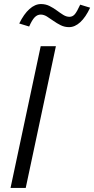

<svg xmlns="http://www.w3.org/2000/svg" viewBox="-20 -928 465 948"><path d="M32 0 181 -700H256L107 0ZM124 -797 75 -812Q98 -859 125.6 -883.5Q153.1 -908 182.3 -908Q205 -908 224.1 -898.6Q243.1 -889.1 260.1 -876.6Q277 -864 292.3 -854.5Q307.7 -845 323 -845Q338.3 -845 349.2 -857.5Q360 -870 376 -905L425 -890Q403 -843 376.4 -818.5Q349.8 -794 321 -794Q298.8 -794 279.8 -803.4Q260.8 -812.9 243.9 -824.9Q227 -837 211.7 -846.5Q196.3 -856 181 -856Q164.2 -856 151.1 -842.5Q138 -829 124 -797Z"/></svg>

Font: Red Hat Text
Style: Italic
Weight: 300
Italic angle: -12°
Designer: Pentagram, MCKL
Foundry: Pentagram, MCKL
Version: Version 1.023